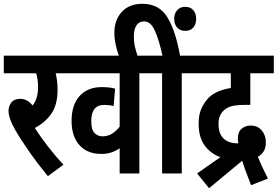

<svg xmlns="http://www.w3.org/2000/svg" viewBox="-20 -916 1466 1014"><path d="M315 -46 233 14Q172 -60 126 -127Q80 -194 57 -236Q25 -293 25 -331Q25 -355 40 -374.5Q55 -394 88 -394Q124 -394 152 -359Q181 -394 181 -457Q181 -497 171 -529H0V-622H341V-529H274Q278 -513 281 -491.5Q284 -470 284 -442Q284 -363 251.5 -316Q219 -269 164 -240Q192 -196 232.5 -143.5Q273 -91 315 -46Z M788 -529H716V0H612V-133Q592 -119 568.5 -111Q545 -103 515 -103Q442 -103 400 -149Q358 -195 358 -278Q358 -362 400.5 -409Q443 -456 517 -456Q538 -456 556 -454Q574 -452 588 -448L580 -356Q557 -362 531 -362Q462 -362 462 -277Q462 -230 479.5 -213Q497 -196 521 -196Q550 -196 572.5 -210.5Q595 -225 612 -247V-529H329V-622H788Z M610 -615Q599 -645 591.5 -677.5Q584 -710 584 -743Q584 -811 623.5 -853.5Q663 -896 732 -896Q820 -896 863.5 -825.5Q907 -755 931 -622H1012V-529H940V0H836V-529H776V-622H838Q819 -709 797 -756Q775 -803 741 -803Q715 -803 701 -782.5Q687 -762 687 -725Q687 -692 693.5 -665.5Q700 -639 709 -615ZM900 -817Q900 -844 915.5 -862Q931 -880 958 -880Q986 -880 1001 -862Q1016 -844 1016 -817Q1016 -788 1001 -770.5Q986 -753 958 -753Q931 -753 915.5 -770.5Q900 -788 900 -817Z M1021 0 1144 -86Q1093 -104 1061 -147.5Q1029 -191 1029 -263Q1029 -311 1044 -343.5Q1059 -376 1082 -400Q1104 -421 1134 -433.5Q1164 -446 1199 -451V-529H1000V-622H1426V-529H1302V-362H1272Q1230 -362 1204.5 -355.5Q1179 -349 1162 -333Q1149 -321 1141.5 -303.5Q1134 -286 1134 -262Q1134 -210 1160.5 -184.5Q1187 -159 1235 -159Q1237 -159 1239 -159Q1236 -173 1236 -183Q1236 -219 1256 -236Q1276 -253 1303 -253Q1341 -253 1362.5 -227Q1384 -201 1384 -165Q1384 -134 1372 -116Q1360 -98 1342 -88Q1353 -60 1367 -30Q1381 0 1395 27L1306 62Q1293 29 1280.5 -4.5Q1268 -38 1259 -67L1084 78Z"/></svg>

Font: Noto Sans ExtraCondensed SemiBold
Style: Italic
Weight: 600
Width: 2
Italic angle: -12°
Designer: Monotype Design Team
Foundry: Monotype Imaging Inc.
Version: Version 2.013; ttfautohint (v1.8.4.7-5d5b)